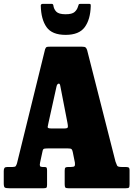

<svg xmlns="http://www.w3.org/2000/svg" viewBox="-20 -1004 711 1024"><path d="M0 -26.5V-92Q0 -103.5 4 -108.5Q8 -113.5 20.5 -113.5H48Q61 -113.5 64.2 -118.5Q67.5 -123.5 70.5 -132.5L220.5 -741.5Q224.5 -751.5 228.5 -753.2Q232.5 -755 246.5 -755H417Q431.5 -755 436.2 -751.2Q441 -747.5 444.5 -737.5L596 -142Q601 -128 604.5 -120.8Q608 -113.5 628 -113.5H647.5Q660 -113.5 665.5 -111Q671 -108.5 671 -95V-21Q671 -7 667.5 -3.5Q664 0 650 0H345Q331.5 0 328.2 -4.2Q325 -8.5 325 -22V-93.5Q325 -107 329 -110.2Q333 -113.5 345.5 -113.5H359Q374.5 -113.5 377.8 -118.5Q381 -123.5 379.5 -136.5L368 -193.5Q365.5 -205.5 361.2 -209Q357 -212.5 340 -212.5H238.5Q223.5 -212.5 216.2 -211Q209 -209.5 207 -198L193.5 -135.5Q191 -123.5 193.5 -118.5Q196 -113.5 206.5 -113.5H215Q226 -113.5 228.5 -109.8Q231 -106 231 -94.5V-18Q231 -5.5 227.2 -2.8Q223.5 0 212 0H31Q12 0 6 -3.5Q0 -7 0 -26.5ZM281.5 -543 238 -346.5Q235.5 -335.5 234.2 -327.2Q233 -319 251.5 -319H325Q341.5 -319 342 -327Q342.5 -335 340 -347.5L302 -543.5Q299.5 -560.5 291.8 -557.8Q284 -555 281.5 -543ZM330 -818Q257.5 -818 228.2 -859.5Q199 -901 197.5 -974Q197.5 -983.5 209 -983.5H255.5Q263 -983.5 264.5 -975.5Q267 -955.5 280.2 -941.8Q293.5 -928 330 -928Q364.5 -928 378 -940.2Q391.5 -952.5 396 -969Q398.5 -976 399.8 -979.8Q401 -983.5 410 -983.5H454Q461.5 -983.5 462.8 -981.2Q464 -979 464 -971.5Q462 -900 431.8 -859Q401.5 -818 330 -818Z"/></svg>

Font: Besley* Condensed Heavy
Style: Regular
Weight: 800
Width: 3
Designer: Owen Earl
Foundry: indestructible type*
Version: Version 3.000; ttfautohint (v1.8.3)